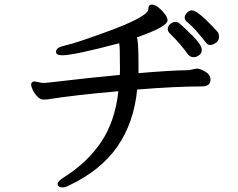

<svg xmlns="http://www.w3.org/2000/svg" viewBox="-20 -759 1040 840"><path d="M827.1 -508.8Q813 -508.8 803.2 -520Q770 -566.9 722.2 -613.8Q713.9 -622.1 713.9 -633.1Q713.9 -644 724.4 -653.6Q734.9 -663.1 747.1 -663.1Q757.8 -663.1 765.9 -656Q773.9 -648.9 790 -634Q806.2 -619.1 823 -602.1Q839.8 -585 851.3 -569.1Q862.8 -553.2 862.8 -540Q862.8 -525.9 850.8 -517.3Q838.9 -508.8 827.1 -508.8ZM898.9 -562Q888.2 -562 877.7 -576.4Q867.2 -590.8 843 -618.9Q818.8 -647 795.9 -665Q788.1 -671.9 788.1 -683.1Q788.1 -692.9 798.6 -703.4Q809.1 -713.9 819.8 -713.9Q846.2 -713.9 933.1 -618.2Q938 -610.8 938 -596.2Q938 -580.1 923.6 -571Q909.2 -562 898.9 -562ZM254.9 61Q231.9 61 231.9 44.9Q231.9 35.2 258.8 17.1Q359.9 -45.9 421.4 -136Q482.9 -226.1 498 -359.9Q303.2 -342.8 188 -324.2Q181.2 -323.2 169.9 -323.2Q155.8 -323.2 142.8 -337.2Q129.9 -351.1 123 -366Q116.2 -380.9 116.2 -389.2Q116.2 -400.9 129.9 -402.8Q133.8 -402.8 166 -396Q184.1 -396 265.1 -406Q346.2 -416 503.9 -431.2Q504.9 -436 504.9 -457Q504.9 -566.9 501 -569.8Q303.2 -517.1 252 -517.1Q225.1 -517.1 225.1 -532.2Q225.1 -550.8 257.8 -558.1Q313 -570.8 434.1 -615.2Q628.9 -685.1 628.9 -719.2Q628.9 -738.8 644 -738.8Q658.2 -738.8 674.1 -725.8Q689.9 -712.9 701.4 -697.5Q712.9 -682.1 712.9 -669.9Q712.9 -642.1 578.1 -595.2Q585.9 -587.9 585.9 -476.1V-439Q729 -451.2 807.1 -452.1L838.9 -459Q856 -459 878.4 -445.6Q900.9 -432.1 900.9 -410.2Q900.9 -380.9 862.8 -380.9Q748 -380.9 580.1 -367.2Q565.9 -223.1 494.4 -119.1Q422.9 -15.1 285.2 50.8Q265.1 61 254.9 61Z"/></svg>

Font: LXGW WenKai Mono GB Screen
Style: Regular
Weight: 400
Monospace: yes
Designer: LXGW / Fontworks Inc.
Foundry: LXGW / Fontworks Inc.
Version: Version 1.510;January 18,2025